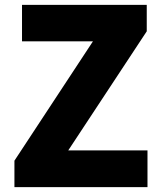

<svg xmlns="http://www.w3.org/2000/svg" viewBox="-20 -725 659 785"><path d="M39 -68V40H583V-110H259L580 -597V-705H70V-556H360Z"/></svg>

Font: コーポレート・ロゴ ver3 Bold
Style: Regular
Weight: 700
Designer: [KANA_main] LOGOTYPE.JP [Source Han Sans] Ryoko NISHIZUKA 西塚涼子 (kana, bopomofo & ideographs); Paul D. Hunt (Latin, Greek
Version: Version 12.001;FEAKit 1.0